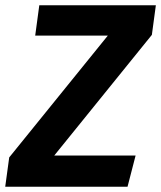

<svg xmlns="http://www.w3.org/2000/svg" viewBox="-38 -712 614 732"><path d="M-18.1 0 -2.9 -111.8 373 -576.2H96.2L111.8 -691.9H556.2L541 -579.1L168.9 -119.1H479L448.2 0Z"/></svg>

Font: FiraGO SemiBold
Style: Italic
Weight: 600
Italic angle: -8°
Designer: bBox Type GmbH
Foundry: bBox Type GmbH
Version: Version 1.001;PS 001.001;hotconv 1.0.88;makeotf.lib2.5.64775